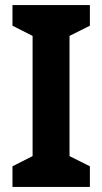

<svg xmlns="http://www.w3.org/2000/svg" viewBox="-20 -827 402 754"><path d="M333 -93V-174L253 -214V-686L333 -726V-807H29V-726L108 -686V-214L29 -174V-93Z"/></svg>

Font: Noto Sans Kannada UI SemiCondensed
Style: Bold
Weight: 700
Width: 4
Designer: Jelle Bosma - Monotype Design Team
Foundry: Monotype Imaging Inc.
Version: Version 2.005